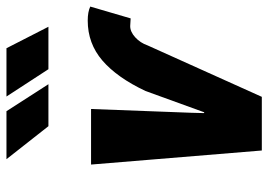

<svg xmlns="http://www.w3.org/2000/svg" viewBox="-138 -692 830 594"><g transform="rotate(-90 277.0 -395.0)"><path d="M510.3 -538.6Q537.1 -538.6 553.7 -530.8L517.1 -405.8L493.2 -407.2Q475.6 -407.2 458.5 -391.6Q441.4 -376 433.6 -353.5L274.4 0H108.4L64.9 -528.3H236.8L225.1 -217.8L224.1 -178.7L226.6 -178.2L292.5 -359.9Q334 -447.8 386.7 -493.2Q439.5 -538.6 510.3 -538.6ZM491.2 -660.2H359.9L275.4 -790H424.8ZM313.5 -660.2H183.6L81.5 -790H230Z"/></g></svg>

Font: Roboto-BlackItalic
Style: Italic
Weight: 900
Italic angle: -12°
Designer: Google
Version: Version 1.100141; 2013